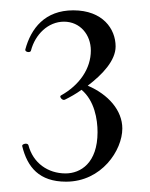

<svg xmlns="http://www.w3.org/2000/svg" viewBox="-20 -749 291 372"><path d="M150 -583C179 -605 204 -632 204 -659C204 -693 179 -729 122 -729C67 -729 40 -694 29 -653C28 -648 39 -646 40 -651C48 -682 73 -707 104 -707C135 -707 156 -682 156 -651C156 -616 134 -584 98 -564C94 -562 101 -553 106 -556C116 -561 127 -567 138 -575C163 -554 169 -518 169 -493C169 -433 136 -413 107 -413C73 -413 44 -433 35 -468C33 -473 22 -470 23 -466C33 -425 56 -397 108 -397C177 -397 217 -458 217 -500C217 -535 190 -566 150 -583Z"/></svg>

Font: Cormorant SC
Style: Regular
Weight: 400
Designer: Christian Thalmann (Catharsis Fonts)
Version: Version 1.000;PS 001.000;hotconv 1.0.70;makeotf.lib2.5.58329